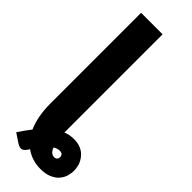

<svg xmlns="http://www.w3.org/2000/svg" viewBox="-301 -776 980 980"><g transform="rotate(45 189.5 -285.5)"><path d="M206.5 -748.5V-58.1V-40Q220.7 -45.4 235.4 -48.3Q251 -50.8 265.1 -50.8Q293.9 -50.8 315.4 -41.5Q336.4 -32.2 350.6 -15.6Q365.2 1.5 372.1 20.5Q378.9 41 379.4 61Q379.9 79.6 374 101.6Q368.7 120.6 353 139.6Q339.4 156.2 313.5 167.5Q288.1 178.7 251.5 178.7Q190.9 178.7 142.6 144.5L134.3 157.2Q124 172.4 111.3 174.8Q100.1 177.7 79.1 165L31.7 133.3Q37.1 124.5 55.7 98.1Q60.5 90.8 80.6 64.9Q66.4 32.7 59.1 -5.4Q51.3 -45.9 51.3 -91.3V-748.5ZM258.3 86.4Q269 86.4 274.9 80.1Q280.3 73.7 280.3 64.5Q280.3 55.7 274.4 48.8Q268.6 42.5 255.4 42.5Q239.3 42.5 221.2 53.7Q228.5 71.8 237.8 79.1Q247.1 86.4 258.3 86.4Z"/></g></svg>

Font: Lato-ExtraBold
Style: Regular
Weight: 500
Designer: Lukasz Dziedzic with Adam Twardoch and Botio Nikoltchev
Foundry: tyPoland Lukasz Dziedzic
Version: ""